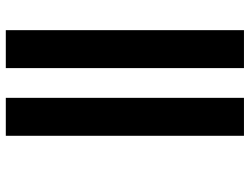

<svg xmlns="http://www.w3.org/2000/svg" viewBox="-122 -620 881 678"><g transform="rotate(-90 319.0 -281.5)"><path d="M417 139V-702H551V139ZM178 139V-702H312V139Z"/></g></svg>

Font: Noto Sans Kannada
Style: Bold
Weight: 700
Designer: Jelle Bosma - Monotype Design Team
Foundry: Monotype Imaging Inc.
Version: Version 2.005; ttfautohint (v1.8.4.7-5d5b)